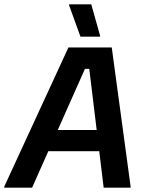

<svg xmlns="http://www.w3.org/2000/svg" viewBox="-53 -870 676 890"><path d="M-33.3 0V-5L264.2 -650H465L552.5 -5V0H427.5L360.8 -550.8H340.8L95.8 0ZM149.2 -169.2 193.3 -267.5H410.8L421.7 -169.2ZM320 -700 267.5 -845V-850H370L410.8 -705V-700Z"/></svg>

Font: Familjen Grotesk SemiBold
Style: Italic
Weight: 600
Italic angle: -9.46201°
Designer: Anders Wikstroem, Jonas Baeckman, Matilda Gysing, Kristian Moeller
Foundry: Familjen STHLM AB
Version: Version 2.002